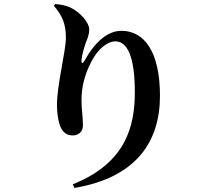

<svg xmlns="http://www.w3.org/2000/svg" viewBox="-20 -845 1040 947"><path d="M246 -816C288 -767 305 -726 305 -659C305 -593 261 -426 261 -329C261 -290 266 -249 278 -220C291 -191 310 -177 339 -177C368 -177 389 -196 389 -226C389 -271 382 -305 382 -352C382 -415 397 -475 428 -536C462 -605 511 -641 549 -641C608 -641 645 -566 645 -390C645 -224 602 -41 339 64L347 82C651 31 769 -145 769 -372C769 -588 693 -693 579 -693C511 -693 449 -639 397 -546C388 -529 381 -530 382 -549C384 -569 391 -599 402 -631C411 -654 420 -673 420 -700C420 -734 375 -786 325 -809C305 -818 275 -824 252 -825Z"/></svg>

Font: Noto Serif KR
Style: Bold
Weight: 700
Designer: Ryoko NISHIZUKA 西塚涼子 (kana & ideographs); Frank Grießhammer (Latin, Greek & Cyrillic); Wenlong ZHANG 张文龙 (bopomofo); San
Foundry: Adobe
Version: Version 2.001;hotconv 1.1.0;makeotfexe 2.6.0